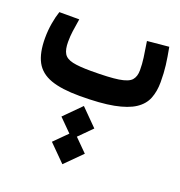

<svg xmlns="http://www.w3.org/2000/svg" viewBox="-125 -459 836 894"><g transform="rotate(20 293.0 -12.0)"><path d="M248.5 3.9Q158.7 3.9 105.2 -15.1Q51.8 -34.2 28.3 -77.6Q4.9 -121.1 4.9 -194.3Q4.9 -231.9 11 -267.8Q17.1 -303.7 26.4 -330.6H125Q118.7 -292 115.2 -267.1Q111.8 -242.2 111.8 -214.4Q111.8 -177.2 123.5 -157.5Q135.3 -137.7 167 -130.6Q198.7 -123.5 258.3 -123.5Q348.6 -123.5 394.5 -130.6Q440.4 -137.7 456.1 -155.3Q471.7 -172.9 471.7 -204.6Q471.7 -234.9 467.5 -265.6Q463.4 -296.4 455.6 -343.8L562.5 -354Q571.8 -305.2 576.4 -268.1Q581.1 -231 581.1 -185.1Q581.1 -139.6 567.1 -104.2Q553.2 -68.8 517.1 -44.9Q481 -21 416 -8.5Q351.1 3.9 248.5 3.9ZM281.7 330.1 200.2 248.5 263.7 185.1 201.7 123 283.2 41 364.7 123 301.3 186.5 363.3 248.5Z"/></g></svg>

Font: Cascadia Mono PL SemiBold
Style: Regular
Weight: 600
Monospace: yes
Designer: Aaron Bell
Foundry: Saja Typeworks
Version: Version 2404.023; ttfautohint (v1.8.4)